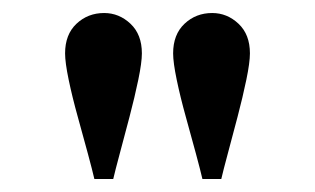

<svg xmlns="http://www.w3.org/2000/svg" viewBox="-20 -740 484 295"><path d="M291 -465Q288 -478 281 -504Q274 -530 265.5 -560.5Q257 -591 251.5 -617.5Q246 -644 246 -658Q246 -687 263.5 -703.5Q281 -720 306 -720Q329 -720 346.5 -703.5Q364 -687 364 -658Q364 -644 358.5 -617.5Q353 -591 345 -560.5Q337 -530 330 -504Q323 -478 320 -465ZM125 -465Q122 -478 115 -504Q108 -530 99.5 -560.5Q91 -591 85.5 -617.5Q80 -644 80 -658Q80 -687 97.5 -703.5Q115 -720 140 -720Q163 -720 180.5 -703.5Q198 -687 198 -658Q198 -644 192.5 -617.5Q187 -591 179 -560.5Q171 -530 164 -504Q157 -478 154 -465Z"/></svg>

Font: Inclusive Sans
Style: Regular
Weight: 400
Designer: Olivia King
Foundry: Olivia King
Version: Version 2.004